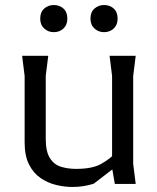

<svg xmlns="http://www.w3.org/2000/svg" viewBox="-20 -732 626 764"><path d="M268 12Q237 12 203.5 4Q170 -4 141.5 -23.5Q113 -43 95.5 -77.5Q78 -112 78 -166V-430L68 -510H172L162 -430V-179Q162 -129 178.5 -103Q195 -77 222.5 -68.5Q250 -60 283 -60Q347 -60 382 -79.5Q417 -99 444 -127V-71L353 -1Q334 5 313 8.5Q292 12 268 12ZM437 0 426 -63V-430L416 -510H520L510 -430V-80L520 0ZM394 -604Q372 -604 356 -618.5Q340 -633 340 -658Q340 -684 356 -698Q372 -712 394 -712Q417 -712 432.5 -698Q448 -684 448 -658Q448 -633 432.5 -618.5Q417 -604 394 -604ZM194 -604Q172 -604 156 -618.5Q140 -633 140 -658Q140 -684 156 -698Q172 -712 194 -712Q217 -712 232.5 -698Q248 -684 248 -658Q248 -633 232.5 -618.5Q217 -604 194 -604Z"/></svg>

Font: AR One Sans
Style: Regular
Weight: 400
Designer: Niteesh Yadav
Foundry: Niteesh Yadav
Version: Version 1.001;gftools[0.9.33]